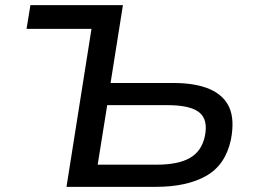

<svg xmlns="http://www.w3.org/2000/svg" viewBox="-20 -725 988 745"><path d="M238 0 335 -613H83L98 -705H457L409 -403H653Q738 -403 793 -379.5Q848 -356 869.5 -308.5Q891 -261 876 -183Q855 -85 780 -42.5Q705 0 585 0ZM359 -86H587Q672 -86 717.5 -112.5Q763 -139 775 -197Q788 -261 753 -289Q718 -317 630 -317H396Z"/></svg>

Font: Nunito Sans 7pt SemiExpanded Medium
Style: Italic
Weight: 500
Width: 6
Italic angle: -9°
Designer: Vernon Adams
Foundry: Vernon Adams
Version: Version 3.101;gftools[0.9.27]